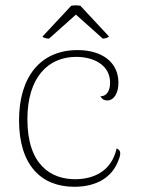

<svg xmlns="http://www.w3.org/2000/svg" viewBox="-20 -704 539 736"><path d="M168 -556 271 -648 374 -556C380 -556 392 -558 398 -564L288 -682C276 -684 265 -684 253 -682L143 -564C146 -558 162 -556 168 -556ZM265 12C346 12 410 -21 435 -92C447 -121 439 -130 427 -135C408 -48 339 -17 268 -17C177 -17 85 -70 85 -247C85 -408 165 -486 272 -486C339 -486 402 -455 402 -387C402 -359 391 -335 365 -335C373 -321 382 -319 391 -319C417 -319 434 -347 434 -387C434 -464 373 -512 277 -512C135 -512 53 -409 53 -243C53 -73 136 12 265 12Z"/></svg>

Font: Arima Koshi Thin
Style: Regular
Weight: 250
Designer: Joana Correia and Natanael Gama
Foundry: NDISCOVER
Version: Version 1.019;PS 001.019;hotconv 1.0.88;makeotf.lib2.5.64775